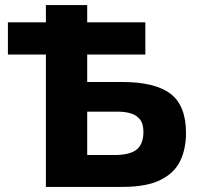

<svg xmlns="http://www.w3.org/2000/svg" viewBox="-20 -733 782 753"><path d="M160 0V-519H11V-645.5H160V-713H322V-645.5H550V-519H322V-411.5H458Q588 -411.5 648.8 -365.2Q709.5 -319 709.5 -211Q709.5 -149.5 686.8 -102Q664 -54.5 609.2 -27.2Q554.5 0 459.5 0ZM322 -125H428Q490 -125 516.2 -146.8Q542.5 -168.5 542.5 -215.5Q542.5 -248.5 528.2 -265.5Q514 -282.5 491.5 -288.8Q469 -295 444 -295H322Z"/></svg>

Font: Commissioner
Style: Bold
Weight: 700
Designer: Kostas Bartsokas
Foundry: Kostas Bartsokas
Version: Version 1.000; ttfautohint (v1.8.3)